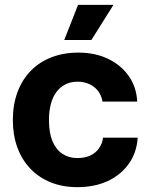

<svg xmlns="http://www.w3.org/2000/svg" viewBox="-20 -763 617 792"><path d="M299 9Q239 9 190 -10.5Q141 -30 105.5 -67Q70 -104 51.5 -155Q33 -206 33 -268Q33 -331 52 -382.5Q71 -434 106.5 -470.5Q142 -507 192 -526.5Q242 -546 304 -546Q372 -546 425.5 -520.5Q479 -495 511 -449.5Q543 -404 546 -344H403Q398 -371 383.5 -389Q369 -407 347.5 -416.5Q326 -426 300 -426Q271 -426 249 -414.5Q227 -403 212 -382.5Q197 -362 189.5 -333Q182 -304 182 -268Q182 -215 196.5 -180.5Q211 -146 237.5 -128.5Q264 -111 299 -111Q330 -111 352.5 -121.5Q375 -132 388.5 -151.5Q402 -171 405 -195H548Q544 -133 511 -87Q478 -41 424 -16Q370 9 299 9ZM245 -598 302 -743H448L357 -598Z"/></svg>

Font: Mona Sans ExtraLight
Style: Bold
Weight: 700
Version: Version 2.000